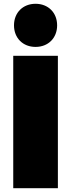

<svg xmlns="http://www.w3.org/2000/svg" viewBox="-20 -995 376 1015"><path d="M50 0H286V-700H50ZM168 -747C235 -747 282 -794 282 -861C282 -928 235 -975 168 -975C101 -975 54 -928 54 -861C54 -794 101 -747 168 -747Z"/></svg>

Font: Chess Sans Black
Style: Regular
Weight: 900
Designer: Wolf Bōese
Foundry: Wolf Bōese
Version: Version 7.223;Glyphs 3.3 (3306)